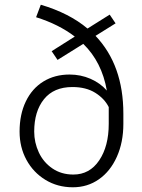

<svg xmlns="http://www.w3.org/2000/svg" viewBox="-20 -784 601 814"><path d="M133 -711 153 -764Q274 -728 351 -663L445 -722L470 -685L385 -632Q503 -508 503 -302V-259Q503 -181 475.5 -119.5Q448 -58 399.5 -24Q351 10 289 10Q224 10 172.5 -21.5Q121 -53 92 -106.5Q63 -160 63 -226Q63 -299 89.5 -354Q116 -409 164 -438.5Q212 -468 275 -468Q322 -468 363.5 -450Q405 -432 433 -400Q412 -521 333 -598L224 -530L199 -567L297 -629Q229 -681 133 -711ZM291 -44Q360 -44 400.5 -104Q441 -164 441 -259V-303V-330Q423 -366 384 -390.5Q345 -415 287 -415Q208 -415 166.5 -363.5Q125 -312 125 -226Q125 -180 144.5 -138Q164 -96 202 -70Q240 -44 291 -44Z"/></svg>

Font: Freesentation 3 Light
Style: Regular
Weight: 300
Designer: glyphs from Roboto by Christian Robertson / Hangul glyphs from Noto Sans CJK(Source Han Sans) by Jang Soo-young and Kang
Foundry: PT&
Version: Version 2.001